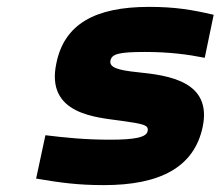

<svg xmlns="http://www.w3.org/2000/svg" viewBox="-20 -529 641 558"><path d="M332 -178C396 -169 413 -166 409 -148C406 -130 372 -123 300 -123C227 -123 170 -129 112 -136L85 -10C156 2 206 9 282 9C444 9 544 -42 569 -160C597 -293 469 -310 381 -319C322 -325 297 -333 301 -353C305 -371 321 -378 401 -378C471 -378 525 -371 575 -361L601 -486C537 -501 488 -509 413 -509C255 -509 167 -458 144 -346C111 -195 263 -188 332 -178Z"/></svg>

Font: LT Wave Mono Black
Style: Italic
Weight: 900
Designer: Daniel Lyons
Version: Version 2.5 (Glyphs App)